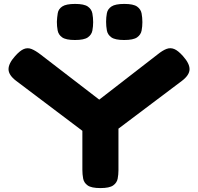

<svg xmlns="http://www.w3.org/2000/svg" viewBox="-20 -948 1010 979"><path d="M913 -662Q947 -624 946.5 -594.5Q946 -565 908 -536L584 -292V-80Q584 -58 580 -37Q576 -16 557 -2.5Q538 11 492 11Q446 11 427 -2.5Q408 -16 404 -37.5Q400 -59 400 -82V-281L62 -536Q24 -565 23.5 -594.5Q23 -624 57 -662Q82 -690 101.5 -698Q121 -706 141 -698Q161 -690 187 -670L486 -440L783 -670Q809 -691 829 -698.5Q849 -706 868.5 -698Q888 -690 913 -662ZM613 -744Q567 -744 548 -757.5Q529 -771 525 -792.5Q521 -814 521 -837Q521 -860 525 -881Q529 -902 548.5 -915Q568 -928 614 -928Q660 -928 679 -914.5Q698 -901 702 -879.5Q706 -858 706 -835Q706 -813 702 -792Q698 -771 679 -757.5Q660 -744 613 -744ZM362 -744Q316 -744 297 -757.5Q278 -771 274 -792.5Q270 -814 270 -837Q271 -860 274.5 -881Q278 -902 297.5 -915Q317 -928 363 -928Q409 -928 428 -914.5Q447 -901 451 -879.5Q455 -858 455 -835Q455 -813 451 -792Q447 -771 428 -757.5Q409 -744 362 -744Z"/></svg>

Font: Fredoka Expanded
Style: Bold
Weight: 700
Width: 7
Designer: Ben Nathan
Foundry: Milena B. Brandão, Ben Nathan
Version: Version 2.001